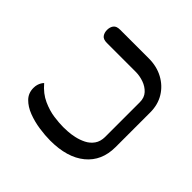

<svg xmlns="http://www.w3.org/2000/svg" viewBox="-89 -701 922 922"><g transform="rotate(-45 372.0 -240.0)"><path d="M265 0Q171 0 118 -64.5Q65 -129 65 -244Q65 -279 71 -320Q77 -361 91 -397.5Q105 -434 128.5 -457Q152 -480 187 -480Q200 -480 210 -477Q220 -474 227.5 -469.5Q235 -465 240 -460Q201 -427 183 -387Q165 -347 160 -310Q155 -273 155 -246Q155 -237 156 -216.5Q157 -196 162.5 -171Q168 -146 179.5 -123Q191 -100 212 -85Q233 -70 265 -70H500Q531 -70 550.5 -88Q570 -106 579.5 -133Q589 -160 589 -188V-383Q589 -408 602 -417.5Q615 -427 634 -427Q653 -427 666 -417.5Q679 -408 679 -383V-188Q679 -134 656 -91.5Q633 -49 593 -24.5Q553 0 500 0Z"/></g></svg>

Font: El Messiri
Style: Regular
Weight: 400
Designer: Mohamed Gaber
Foundry: Kief Type Foundry
Version: Version 2.020